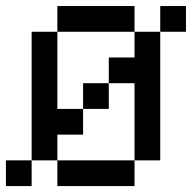

<svg xmlns="http://www.w3.org/2000/svg" viewBox="-20 -628 648 648"><path d="M434 -520.8H173.6V-607.6H434ZM173.6 -260.4H260.4V-173.6H173.6V-86.8H86.8V-520.8H173.6ZM260.4 -347.2H347.2V-260.4H260.4ZM434 -434V-520.8H520.8V-86.8H434V-347.2H347.2V-434ZM434 -86.8V0H173.6V-86.8ZM0 -86.8H86.8V0H0ZM520.8 -607.6H607.6V-520.8H520.8Z"/></svg>

Font: 8-bit Operator+
Style: Regular
Weight: 400
Designer: GrandChaos9000
Foundry: Grand Chaos Productions
Version: Version 1.2.0 - April 24, 2014